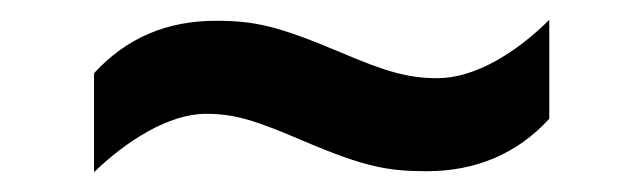

<svg xmlns="http://www.w3.org/2000/svg" viewBox="-20 -420 650 194"><path d="M75 -346V-246C108 -278 151 -305 188 -305C218 -305 239 -298 288 -277C349 -251 373 -247 411 -247C460 -247 502 -264 535 -300V-400C502 -367 460 -341 422 -341C393 -341 371 -347 322 -368C260 -394 237 -399 198 -399C149 -399 108 -382 75 -346Z"/></svg>

Font: Noto Sans Bengali UI SemiBold
Style: Regular
Weight: 600
Designer: Jelle Bosma - Monotype Design Team
Foundry: Monotype Imaging Inc.
Version: Version 2.003